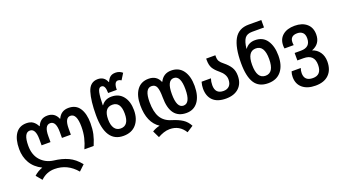

<svg xmlns="http://www.w3.org/2000/svg" viewBox="-75 -1457 4226 2392"><g transform="rotate(-20 2038.0 -261.5)"><path d="M666 242 741 171Q674 87 593 49.5Q512 12 405 0Q301 -14 236 -86.5Q171 -159 171 -280Q171 -452 253 -452Q329 -452 329 -310V-229H447V-309Q447 -452 523 -452Q599 -452 599 -309V-229H717V-310Q717 -452 791 -452Q875 -452 875 -277Q875 -201 859.5 -134.5Q844 -68 813 0H936Q969 -77 982.5 -140Q996 -203 996 -281Q996 -406 948 -479.5Q900 -553 802 -553Q702 -553 661 -462H657Q619 -553 523 -553Q472 -553 440 -529.5Q408 -506 389 -462H385Q363 -506 329.5 -529.5Q296 -553 243 -553Q149 -553 99.5 -481.5Q50 -410 50 -280Q50 -177 97 -95.5Q144 -14 242 35Q177 57 129 102L193 179Q271 103 379 103Q549 103 666 242Z M1330 10Q1440 10 1500.5 -60Q1561 -130 1561 -247Q1561 -364 1505.5 -433Q1450 -502 1353 -502Q1266 -502 1220 -437H1216Q1218 -547 1230 -605.5Q1242 -664 1280 -664Q1331 -664 1331 -558H1446Q1446 -664 1499 -664Q1520 -664 1542 -649L1593 -731Q1554 -765 1502 -765Q1458 -765 1432 -744.5Q1406 -724 1389 -683H1385Q1353 -765 1267 -765Q1164 -765 1129 -652.5Q1094 -540 1094 -349Q1094 10 1330 10ZM1329 -89Q1275 -89 1246.5 -131Q1218 -173 1218 -248Q1218 -403 1329 -403Q1438 -403 1438 -247Q1438 -89 1329 -89Z M2094 240 2179 185Q2147 124 2095 90Q2043 56 1958 30Q1864 2 1820.5 -71Q1777 -144 1777 -275Q1777 -454 1866 -454Q1915 -454 1933 -412Q1951 -370 1951 -275Q1951 10 2165 10Q2264 10 2319 -65Q2374 -140 2374 -273Q2374 -403 2319 -478Q2264 -553 2163 -553Q2059 -553 2013 -459H2009Q1970 -553 1863 -553Q1763 -553 1709 -479.5Q1655 -406 1655 -276Q1655 -47 1794 44Q1764 50 1738.5 61Q1713 72 1694 84L1738 175Q1775 154 1815 140.5Q1855 127 1896 127Q2025 127 2094 240ZM2161 -89Q2072 -89 2072 -274Q2072 -454 2162 -454Q2252 -454 2252 -274Q2252 -89 2161 -89Z M2690 10Q2799 10 2861 -48Q2923 -106 2923 -209Q2923 -276 2894 -322Q2865 -368 2810 -412Q2776 -438 2761.5 -462Q2747 -486 2747 -522V-543H2625V-525Q2625 -458 2647.5 -418Q2670 -378 2724 -334Q2798 -274 2798 -206Q2798 -148 2769.5 -119Q2741 -90 2692 -90Q2583 -90 2583 -205Q2583 -252 2597 -292H2473Q2460 -246 2460 -205Q2460 -103 2518 -46.5Q2576 10 2690 10Z M3248 10Q3362 10 3423 -65Q3484 -140 3484 -271Q3484 -396 3431 -473.5Q3378 -551 3274 -551Q3189 -551 3143 -487H3139Q3149 -578 3178.5 -619.5Q3208 -661 3277 -661H3435V-760H3266Q3133 -760 3073.5 -654.5Q3014 -549 3014 -340Q3014 -163 3070 -76.5Q3126 10 3248 10ZM3249 -89Q3136 -89 3136 -273Q3136 -451 3249 -451Q3361 -451 3361 -271Q3361 -89 3249 -89Z M3794 240Q3908 240 3970 178.5Q4032 117 4032 7Q4032 -66 3996.5 -117Q3961 -168 3900 -188Q4017 -232 4017 -358Q4017 -449 3958 -500Q3899 -551 3799 -551Q3698 -551 3640 -502Q3582 -453 3582 -367Q3582 -343 3586 -328H3708Q3704 -341 3704 -365Q3704 -452 3798 -452Q3842 -452 3868.5 -427.5Q3895 -403 3895 -352Q3895 -232 3769 -232H3685V-133H3767Q3909 -133 3909 6Q3909 140 3794 140Q3681 140 3681 35Q3681 1 3693 -30H3571Q3559 3 3559 42Q3559 135 3622 187.5Q3685 240 3794 240Z"/></g></svg>

Font: Noto Sans Georgian SemiCondensed Semi
Style: Regular
Weight: 600
Width: 4
Designer: Monotype Design Team
Foundry: Monotype Imaging Inc.
Version: Version 1.901